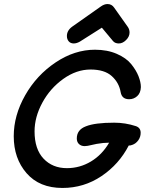

<svg xmlns="http://www.w3.org/2000/svg" viewBox="-20 -923 746 950"><path d="M345 -708Q329 -708 320 -718.5Q311 -729 311 -745Q311 -772 337 -791L479 -891Q496 -903 512 -903Q533 -903 545 -885L613 -789Q621 -777 621 -762Q621 -742 604 -725Q587 -708 568 -708Q549 -708 539 -720L484 -786L375 -717Q359 -708 345 -708ZM289 7Q175 7 111.5 -66Q48 -139 48 -249Q48 -352 104.5 -451.5Q161 -551 255 -614Q349 -677 450 -677Q511 -677 558 -656.5Q605 -636 629.5 -605.5Q654 -575 665.5 -545.5Q677 -516 677 -492Q676 -463 659 -447.5Q642 -432 619 -432Q583 -432 577 -467Q569 -514 533 -546.5Q497 -579 428 -579Q358 -579 293 -532.5Q228 -486 189.5 -415Q151 -344 151 -273Q151 -185 195.5 -138Q240 -91 311 -91Q375 -91 430 -124Q485 -157 520 -217Q492 -217 458 -211Q448 -209 435 -206Q422 -203 414 -201.5Q406 -200 399 -200Q382 -200 371 -210Q360 -220 360 -238Q360 -281 405 -298Q450 -316 545 -316Q600 -316 652 -299Q676 -291 676 -266Q676 -245 664 -228.5Q652 -212 634 -206Q623 -202 617 -203Q569 -110 482 -51.5Q395 7 289 7Z"/></svg>

Font: Comic Neue
Style: Bold Italic
Weight: 700
Italic angle: -12°
Designer: Craig Rozynski
Foundry: Craig Rozynski
Version: Version 2.003